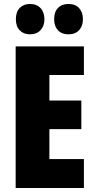

<svg xmlns="http://www.w3.org/2000/svg" viewBox="-20 -948 483 968"><path d="M403 0H59V-714H403V-570H229V-441H390V-297H229V-146H403ZM60 -851Q60 -888 79.5 -908Q99 -928 131 -928Q165 -928 184.5 -907Q204 -886 204 -851Q204 -817 184.5 -796Q165 -775 131 -775Q99 -775 79.5 -795Q60 -815 60 -851ZM253 -851Q253 -888 272.5 -908Q292 -928 325 -928Q360 -928 379 -907Q398 -886 398 -851Q398 -817 379 -796Q360 -775 325 -775Q291 -775 272 -795.5Q253 -816 253 -851Z"/></svg>

Font: Noto Sans Khmer UI ExtraCondensed Black
Style: Regular
Weight: 900
Width: 2
Designer: Danh Hong and the Monotype Design Team
Foundry: Monotype Imaging Inc.
Version: Version 2.002; ttfautohint (v1.8.4.7-5d5b)